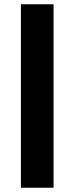

<svg xmlns="http://www.w3.org/2000/svg" viewBox="-20 -880 349 900"><path d="M78 0H231V-860H78Z"/></svg>

Font: Hussar
Style: BdSuprExt
Weight: 700
Foundry: Cannot Into Space Fonts
Version: Version 2.00